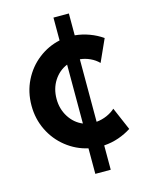

<svg xmlns="http://www.w3.org/2000/svg" viewBox="-115 -709 691 904"><g transform="rotate(-15 230.0 -257.0)"><path d="M235.4 -0.5Q176.8 -13.7 129.4 -51.3Q82 -88.9 55.2 -144Q28.3 -199.2 28.3 -263.7Q28.3 -330.1 55.9 -385.5Q83.5 -440.9 130.9 -477.5Q178.2 -514.2 235.4 -526.4V-637.7H310.5V-531.2Q346.2 -527.8 380.6 -515.1Q415 -502.4 443.4 -482.4L394.5 -374Q377.4 -391.6 353.5 -402.6Q329.6 -413.6 304.7 -416V-111.3Q331.5 -113.8 356 -124.5Q380.4 -135.3 396.5 -150.4L444.3 -39.1Q416.5 -21 382.3 -9Q348.1 2.9 310.5 5.4V124H235.4ZM240.2 -120.1V-407.2Q199.7 -390.6 175 -352.3Q150.4 -314 150.4 -263.7Q150.4 -214.8 175 -175.8Q199.7 -136.7 240.2 -120.1Z"/></g></svg>

Font: Reddit Sans Strawberry
Style: Bold
Weight: 700
Designer: Stephen Hutchings
Foundry: Reddit
Version: Version 1.013